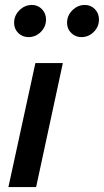

<svg xmlns="http://www.w3.org/2000/svg" viewBox="-20 -756 420 776"><path d="M14 0 123 -501H234L126 0ZM95 -606Q71 -606 54 -622.5Q37 -639 37 -664Q37 -693 58.5 -714.5Q80 -736 109 -736Q133 -736 149.5 -719Q166 -702 166 -677Q166 -648 145 -627Q124 -606 95 -606ZM309 -606Q285 -606 268 -622.5Q251 -639 251 -664Q251 -693 272.5 -714.5Q294 -736 323 -736Q347 -736 363.5 -719Q380 -702 380 -677Q380 -648 359 -627Q338 -606 309 -606Z"/></svg>

Font: Red Hat Text SemiBold
Style: Italic
Weight: 600
Italic angle: -12°
Designer: Pentagram, MCKL
Foundry: Pentagram, MCKL
Version: Version 1.023